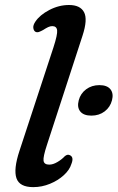

<svg xmlns="http://www.w3.org/2000/svg" viewBox="-20 -738 470 768"><path d="M310 -595 167.5 -157.5Q152 -110.5 154.2 -95Q156.5 -79.5 177 -79.5Q192 -79.5 209.5 -89.8Q227 -100 239 -113Q250 -122.5 260 -117Q276.5 -109 265.5 -82Q258.5 -58.5 235.2 -37.2Q212 -16 179.8 -2.8Q147.5 10.5 113 10.5Q58 10.5 45.8 -25.2Q33.5 -61 58 -135L194 -549Q210.5 -600 208.5 -616.8Q206.5 -633.5 189 -633.5Q181 -633.5 172.5 -629.5Q164 -625.5 152.5 -618Q143.5 -613 135.8 -610.2Q128 -607.5 121.5 -611Q114.5 -615.5 113.2 -626.5Q112 -637.5 121.5 -651.5Q139 -678 177.2 -698Q215.5 -718 256 -718Q301 -718 316.2 -689.2Q331.5 -660.5 310 -595ZM345.5 -275.5Q314.5 -275.5 301 -292.2Q287.5 -309 295 -337Q302 -364 324.5 -380.8Q347 -397.5 377.5 -397.5Q408.5 -397.5 421.8 -380.8Q435 -364 428 -337Q421 -309.5 398.8 -292.5Q376.5 -275.5 345.5 -275.5Z"/></svg>

Font: Fraunces 9pt SuperSoft
Style: Italic
Weight: 400
Italic angle: -16°
Version: Version 1.000;[b76b70a41]